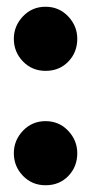

<svg xmlns="http://www.w3.org/2000/svg" viewBox="-20 -531 271 569"><path d="M209 -77Q209 -37 182.5 -9.5Q156 18 115 18Q75 18 48 -10Q21 -38 21 -77Q21 -115 48 -143.5Q75 -172 115 -172Q155 -172 182 -143.5Q209 -115 209 -77ZM209 -416Q209 -376 182.5 -348.5Q156 -321 115 -321Q75 -321 48 -349Q21 -377 21 -416Q21 -454 48 -482.5Q75 -511 115 -511Q155 -511 182 -482.5Q209 -454 209 -416Z"/></svg>

Font: Fira Sans Condensed ExtraBold
Style: Regular
Weight: 800
Width: 3
Designer: Carrois Corporate & Edenspiekermann AG
Foundry: Carrois Corporate GbR & Edenspiekermann AG
Version: Version 4.203